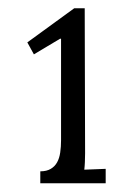

<svg xmlns="http://www.w3.org/2000/svg" viewBox="-20 -736 323 456"><path d="M75.7 -329.1Q90.8 -329.1 100.6 -335Q110.4 -340.8 115.7 -350.6Q121.1 -360.4 123 -373.8Q125 -387.2 125 -402.8V-644H122.6L60.5 -606.9L44.9 -635.3L156.2 -716.3H181.2L182.1 -372.1Q182.1 -360.8 181.6 -351.1Q181.2 -341.3 180.2 -333L231 -335V-300.8H75.7Z"/></svg>

Font: DimaThulth2
Style: Regular
Weight: 400
Designer: R.Balvardi
Foundry: R.Balvardi (R.Balvardi@gmail.com)
Version: Version 1.00;November 13, 2018;FontCreator 11.5.0.2427 64-bi